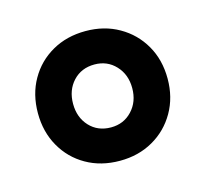

<svg xmlns="http://www.w3.org/2000/svg" viewBox="-56 -804 441 412"><g transform="rotate(-15 164.5 -598.0)"><path d="M164.6 -454.1Q122.6 -454.1 90.1 -472.7Q57.6 -491.2 39.1 -523.9Q20.5 -556.6 20.5 -598.1Q20.5 -640.1 39.1 -672.6Q57.6 -705.1 90.1 -723.6Q122.6 -742.2 164.6 -742.2Q206.1 -742.2 238.5 -723.6Q271 -705.1 289.8 -672.6Q308.6 -640.1 308.6 -598.1Q308.6 -556.6 289.8 -523.9Q271 -491.2 238.5 -472.7Q206.1 -454.1 164.6 -454.1ZM164.6 -528.3Q192.9 -528.3 211.4 -548.1Q230 -567.9 230 -598.1Q230 -628.4 211.4 -648.2Q192.9 -668 164.6 -668Q135.3 -668 116.9 -648.2Q98.6 -628.4 98.6 -598.1Q98.6 -567.9 116.9 -548.1Q135.3 -528.3 164.6 -528.3Z"/></g></svg>

Font: Kumbh Sans
Style: Bold
Weight: 700
Version: Version 1.005